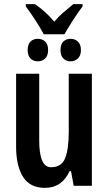

<svg xmlns="http://www.w3.org/2000/svg" viewBox="-20 -900 524 930"><path d="M192 -734Q173 -769 151.5 -802Q130 -835 105 -869V-880H149Q200 -846 243 -795Q264 -820 286 -839Q308 -858 335 -880H380V-869Q358 -840 335 -804.5Q312 -769 292 -734ZM163 -603Q141 -603 127.5 -617Q114 -631 114 -657Q114 -685 127.5 -698.5Q141 -712 163 -712Q185 -712 199 -698.5Q213 -685 213 -657Q213 -631 199 -617Q185 -603 163 -603ZM322 -603Q300 -603 286.5 -617Q273 -631 273 -657Q273 -685 286.5 -698.5Q300 -712 322 -712Q343 -712 357.5 -698.5Q372 -685 372 -657Q372 -631 357.5 -617Q343 -603 322 -603ZM425 -543V0H337L324 -71H317Q280 10 198 10Q125 10 91.5 -43.5Q58 -97 58 -189V-543H170V-219Q170 -90 227 -90Q278 -90 295.5 -133.5Q313 -177 313 -262V-543Z"/></svg>

Font: Noto Sans ExtraCondensed SemiBold
Style: Regular
Weight: 600
Width: 2
Designer: Monotype Design Team
Foundry: Monotype Imaging Inc.
Version: Version 2.013; ttfautohint (v1.8.4.7-5d5b)